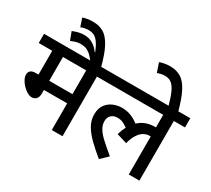

<svg xmlns="http://www.w3.org/2000/svg" viewBox="-166 -1193 1654 1503"><g transform="rotate(30 661.0 -441.5)"><path d="M526 -539V0H429V-241H219V-210Q219 -174 203 -158.5Q187 -143 164 -143Q144 -143 122 -156Q100 -169 80.5 -189Q61 -209 49 -232Q37 -255 37 -276Q37 -296 50.5 -310Q64 -324 101 -324H122V-539H0V-622H626V-539ZM429 -539H219V-324H429Z M423 -615Q395 -652 373.5 -669Q352 -686 331.5 -691.5Q311 -697 286 -697Q265 -697 244.5 -690.5Q224 -684 204 -675L176 -749Q200 -759 225.5 -765.5Q251 -772 278 -772Q321 -772 355 -752.5Q389 -733 415 -696L419 -698Q399 -746 380 -773Q361 -800 339.5 -811Q318 -822 289 -822Q267 -822 250.5 -818Q234 -814 220 -808L195 -882Q215 -889 237 -892.5Q259 -896 287 -896Q341 -896 381.5 -873Q422 -850 455.5 -789.5Q489 -729 519 -615Z M612 -539V-622H1322V-539H1221V0H1125V-344Q1121 -344 1116 -344Q1093 -344 1069 -333Q1045 -322 1022.5 -291Q1000 -260 984 -202L892 -230Q903 -271 921 -305Q900 -321 878 -331Q856 -341 829 -341Q791 -341 771 -320Q751 -299 751 -266Q751 -232 770.5 -200Q790 -168 829 -132.5Q868 -97 926 -49L862 13Q800 -38 753.5 -83.5Q707 -129 681 -175Q655 -221 655 -272Q655 -327 680 -361Q705 -395 742.5 -410.5Q780 -426 817 -426Q863 -426 899.5 -412Q936 -398 971 -371Q1030 -426 1118 -426Q1121 -426 1125 -426V-539Z M1128 -615Q1108 -688 1088.5 -731Q1069 -774 1045 -792.5Q1021 -811 987 -811Q966 -811 949 -807Q932 -803 918 -798L890 -880Q933 -896 986 -896Q1039 -896 1080 -872Q1121 -848 1153.5 -787Q1186 -726 1216 -615Z"/></g></svg>

Font: Noto Sans Medium
Style: Regular
Weight: 500
Designer: Monotype Design Team
Foundry: Monotype Imaging Inc.
Version: Version 2.007